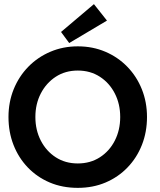

<svg xmlns="http://www.w3.org/2000/svg" viewBox="-20 -896 774 928"><path d="M151 -330.5Q151 -267.5 177.2 -216.5Q203.5 -165.5 249.5 -135.8Q295.5 -106 356 -106Q416.5 -106 462.8 -135.8Q509 -165.5 535 -216.5Q561 -267.5 561 -330.5Q561 -393.5 535 -444.2Q509 -495 462.8 -525Q416.5 -555 356 -555Q295.5 -555 249.5 -525Q203.5 -495 177.2 -444.2Q151 -393.5 151 -330.5ZM21 -330.5Q21 -402.5 46.2 -464.8Q71.5 -527 117 -573.5Q162.5 -620 223.8 -646Q285 -672 356 -672Q428 -672 489 -646Q550 -620 595.2 -573.5Q640.5 -527 665.5 -464.8Q690.5 -402.5 690.5 -330.5Q690.5 -258 666 -195.8Q641.5 -133.5 596.5 -86.8Q551.5 -40 490.5 -14Q429.5 12 356 12Q281.5 12 220.2 -14Q159 -40 114.2 -86.8Q69.5 -133.5 45.2 -195.8Q21 -258 21 -330.5ZM314.5 -688 275 -741.5 434 -876 497 -796.5Z"/></svg>

Font: League Spartan Thin SemiBold
Style: Regular
Weight: 600
Version: Version 2.002